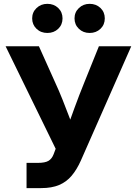

<svg xmlns="http://www.w3.org/2000/svg" viewBox="-20 -965 702 985"><path d="M116.2 0V-129.4H173.8Q211.4 -129.4 228.8 -139.9Q246.1 -150.4 254.9 -173.3L265.6 -201.7L8.8 -727.5H179.7L261.2 -545.9Q282.7 -499.5 300.3 -455.1Q317.9 -410.6 334 -368.4Q350.1 -326.2 365.7 -284.7H316.4Q338.4 -345.7 361.8 -410.4Q385.3 -475.1 414.1 -545.9L487.3 -727.5H653.3L394.5 -140.6Q374 -94.7 347.4 -63.2Q320.8 -31.7 283.2 -15.9Q245.6 0 191.4 0ZM439.9 -795.9Q406.7 -795.9 384.5 -817.4Q362.3 -838.9 362.3 -870.6Q362.3 -902.3 384.8 -923.8Q407.2 -945.3 439.9 -945.3Q473.1 -945.3 495.4 -924.1Q517.6 -902.8 517.6 -870.6Q517.6 -838.4 495.4 -817.1Q473.1 -795.9 439.9 -795.9ZM223.1 -795.9Q189.5 -795.9 167.2 -817.4Q145 -838.9 145 -870.6Q145 -902.3 167.5 -923.8Q189.9 -945.3 223.1 -945.3Q256.3 -945.3 278.6 -924.1Q300.8 -902.8 300.8 -870.6Q300.8 -838.4 278.6 -817.1Q256.3 -795.9 223.1 -795.9Z"/></svg>

Font: Inter 28pt
Style: Bold
Weight: 700
Designer: Rasmus Andersson
Foundry: rsms
Version: Version 4.001;git-66647c0bb